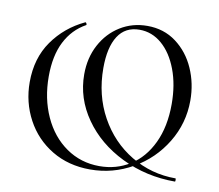

<svg xmlns="http://www.w3.org/2000/svg" viewBox="-73 -723 936 822"><g transform="rotate(10 394.5 -312.0)"><path d="M49 -312Q49 -416 101.5 -490.5Q154 -565 239 -605Q242 -606 244.5 -601Q247 -596 245 -594Q187 -562 156 -501Q125 -440 125 -350Q125 -254 160.5 -176Q196 -98 260 -53.5Q324 -9 405 -9Q478 -9 537 -46Q596 -83 630 -154.5Q664 -226 664 -324Q664 -408 639 -474Q614 -540 571 -577Q528 -614 474 -614Q412 -614 380.5 -565Q349 -516 349 -426Q349 -308 401 -214Q453 -120 541.5 -67Q630 -14 735 -14Q737 -14 737 -7Q737 0 735 0Q610 0 503.5 -52Q397 -104 335 -192.5Q273 -281 273 -385Q273 -457 303.5 -514Q334 -571 386.5 -603.5Q439 -636 504 -636Q576 -636 629.5 -596Q683 -556 711.5 -491.5Q740 -427 740 -353Q740 -254 689 -170Q638 -86 552.5 -37Q467 12 368 12Q274 12 201.5 -31.5Q129 -75 89 -149.5Q49 -224 49 -312Z"/></g></svg>

Font: Cormorant Unicase
Style: Regular
Weight: 400
Designer: Christian Thalmann (Catharsis Fonts)
Foundry: Catharsis Fonts
Version: Version 4.000